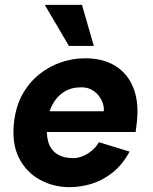

<svg xmlns="http://www.w3.org/2000/svg" viewBox="-20 -761 631 794"><path d="M268 13Q201 13 144.5 -18Q88 -49 58 -109Q28 -169 38 -256Q46 -324 74.5 -373.5Q103 -423 144.5 -455.5Q186 -488 234.5 -504Q283 -520 332 -520Q407 -520 458.5 -487.5Q510 -455 533 -394Q556 -333 545 -248L541 -215H138L148 -301H409Q411 -314 406 -331Q401 -348 389.5 -363.5Q378 -379 359.5 -389.5Q341 -400 316 -400Q274 -400 244.5 -381Q215 -362 197.5 -329.5Q180 -297 175 -256Q170 -210 179 -176.5Q188 -143 214.5 -125Q241 -107 285 -107Q300 -107 320 -114.5Q340 -122 358.5 -137Q377 -152 389 -173L516 -134Q486 -79 444.5 -46.5Q403 -14 357.5 -0.5Q312 13 268 13ZM265 -571 165 -741H319L368 -571Z"/></svg>

Font: Inclusive Sans
Style: Bold Italic
Weight: 700
Italic angle: -7°
Designer: Olivia King
Foundry: Olivia King
Version: Version 2.004